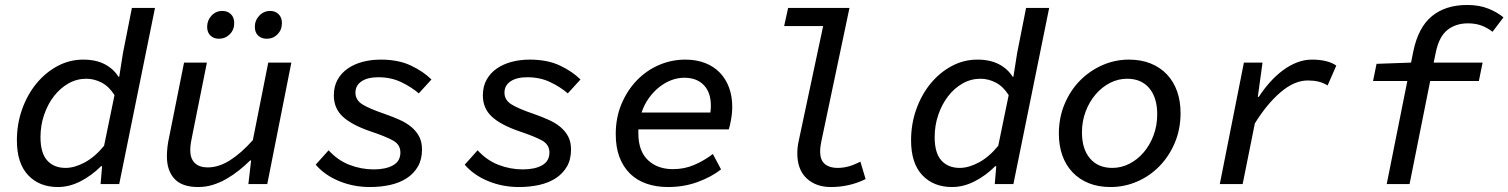

<svg xmlns="http://www.w3.org/2000/svg" viewBox="-20 -741 6073 773"><path d="M213 12Q138 12 93 -36Q48 -84 48 -176Q48 -242 69 -301Q90 -360 126.5 -404.5Q163 -449 211.5 -475Q260 -501 315 -501Q366 -501 401.5 -482.5Q437 -464 457 -432H460L475 -527L511 -709H604L460 0H385L391 -72H387Q349 -34 304 -11Q259 12 213 12ZM244 -65Q280 -65 321 -87Q362 -109 399 -154L441 -358Q419 -393 389 -408.5Q359 -424 328 -424Q289 -424 255.5 -405Q222 -386 197 -353.5Q172 -321 157.5 -278.5Q143 -236 143 -189Q143 -125 170 -95Q197 -65 244 -65Z M778 12Q713 12 682.5 -21Q652 -54 652 -111Q652 -150 661 -189L721 -489H813L755 -200Q751 -182 748.5 -166.5Q746 -151 746 -136Q746 -103 764 -85Q782 -67 816 -67Q861 -67 906.5 -96Q952 -125 998 -177L1060 -489H1153L1056 0H980L991 -95H987Q966 -74 942 -55Q918 -36 892 -21Q866 -6 837.5 3Q809 12 778 12ZM861 -585Q841 -585 827.5 -597.5Q814 -610 814 -633Q814 -659 831.5 -678Q849 -697 875 -697Q896 -697 909.5 -684Q923 -671 923 -648Q923 -621 905 -603Q887 -585 861 -585ZM1054 -585Q1033 -585 1019.5 -597.5Q1006 -610 1006 -633Q1006 -659 1024 -678Q1042 -697 1068 -697Q1088 -697 1101.5 -684Q1115 -671 1115 -648Q1115 -621 1097.5 -603Q1080 -585 1054 -585Z M1469 12Q1403 12 1345 -12Q1287 -36 1251 -78L1303 -136Q1339 -96 1386.5 -77.5Q1434 -59 1485 -59Q1533 -59 1562.5 -75.5Q1592 -92 1592 -127Q1592 -159 1562 -175.5Q1532 -192 1472 -212Q1396 -238 1360 -271.5Q1324 -305 1324 -357Q1324 -393 1339 -420Q1354 -447 1380 -465Q1406 -483 1440 -492Q1474 -501 1513 -501Q1584 -501 1634.5 -477Q1685 -453 1717 -421L1666 -365Q1636 -391 1595 -410.5Q1554 -430 1503 -430Q1460 -430 1435.5 -413.5Q1411 -397 1411 -368Q1411 -338 1439.5 -320.5Q1468 -303 1527 -283Q1561 -271 1589 -258.5Q1617 -246 1637 -229Q1657 -212 1668 -190.5Q1679 -169 1679 -139Q1679 -99 1662.5 -70.5Q1646 -42 1617.5 -23.5Q1589 -5 1551 3.5Q1513 12 1469 12Z M2069 12Q2003 12 1945 -12Q1887 -36 1851 -78L1903 -136Q1939 -96 1986.5 -77.5Q2034 -59 2085 -59Q2133 -59 2162.5 -75.5Q2192 -92 2192 -127Q2192 -159 2162 -175.5Q2132 -192 2072 -212Q1996 -238 1960 -271.5Q1924 -305 1924 -357Q1924 -393 1939 -420Q1954 -447 1980 -465Q2006 -483 2040 -492Q2074 -501 2113 -501Q2184 -501 2234.5 -477Q2285 -453 2317 -421L2266 -365Q2236 -391 2195 -410.5Q2154 -430 2103 -430Q2060 -430 2035.5 -413.5Q2011 -397 2011 -368Q2011 -338 2039.5 -320.5Q2068 -303 2127 -283Q2161 -271 2189 -258.5Q2217 -246 2237 -229Q2257 -212 2268 -190.5Q2279 -169 2279 -139Q2279 -99 2262.5 -70.5Q2246 -42 2217.5 -23.5Q2189 -5 2151 3.5Q2113 12 2069 12Z M2669 12Q2622 12 2583 -1.5Q2544 -15 2516.5 -42Q2489 -69 2474 -108.5Q2459 -148 2459 -201Q2459 -267 2482 -322Q2505 -377 2543.5 -417Q2582 -457 2632.5 -479Q2683 -501 2739 -501Q2784 -501 2819.5 -487Q2855 -473 2879 -447.5Q2903 -422 2915.5 -387.5Q2928 -353 2928 -312Q2928 -285 2923 -258Q2918 -231 2914 -220H2550V-205Q2550 -133 2588.5 -96.5Q2627 -60 2689 -60Q2736 -60 2776 -77.5Q2816 -95 2850 -121L2883 -59Q2845 -29 2789.5 -8.5Q2734 12 2669 12ZM2735 -428Q2709 -428 2683.5 -418.5Q2658 -409 2635 -391Q2612 -373 2593 -347Q2574 -321 2563 -288H2840Q2841 -295 2841.5 -301.5Q2842 -308 2842 -315Q2842 -369 2813.5 -398.5Q2785 -428 2735 -428Z M3325 12Q3265 12 3227.5 -23Q3190 -58 3190 -124Q3190 -151 3197 -180L3294 -636H3137L3153 -709H3400L3287 -173Q3282 -151 3282 -131Q3282 -96 3301 -80.5Q3320 -65 3351 -65Q3375 -65 3396.5 -71Q3418 -77 3444 -90L3465 -20Q3400 12 3325 12Z M3813 12Q3738 12 3693 -36Q3648 -84 3648 -176Q3648 -242 3669 -301Q3690 -360 3726.5 -404.5Q3763 -449 3811.5 -475Q3860 -501 3915 -501Q3966 -501 4001.5 -482.5Q4037 -464 4057 -432H4060L4075 -527L4111 -709H4204L4060 0H3985L3991 -72H3987Q3949 -34 3904 -11Q3859 12 3813 12ZM3844 -65Q3880 -65 3921 -87Q3962 -109 3999 -154L4041 -358Q4019 -393 3989 -408.5Q3959 -424 3928 -424Q3889 -424 3855.5 -405Q3822 -386 3797 -353.5Q3772 -321 3757.5 -278.5Q3743 -236 3743 -189Q3743 -125 3770 -95Q3797 -65 3844 -65Z M4451 12Q4402 12 4363.5 -3.5Q4325 -19 4298 -47.5Q4271 -76 4257 -115.5Q4243 -155 4243 -203Q4243 -267 4266 -322Q4289 -377 4328 -416.5Q4367 -456 4418 -478.5Q4469 -501 4525 -501Q4574 -501 4612.5 -485.5Q4651 -470 4678 -441.5Q4705 -413 4719 -373.5Q4733 -334 4733 -286Q4733 -221 4710 -166.5Q4687 -112 4648 -72Q4609 -32 4558 -10Q4507 12 4451 12ZM4458 -65Q4494 -65 4526.5 -81.5Q4559 -98 4584 -127Q4609 -156 4624 -195.5Q4639 -235 4639 -281Q4639 -348 4607 -386Q4575 -424 4518 -424Q4482 -424 4449.5 -407.5Q4417 -391 4391.5 -361.5Q4366 -332 4351 -292.5Q4336 -253 4336 -208Q4336 -141 4368.5 -103Q4401 -65 4458 -65Z M4891 0 4988 -489H5063L5044 -351H5048Q5068 -382 5092.5 -409.5Q5117 -437 5144.5 -457.5Q5172 -478 5201.5 -489.5Q5231 -501 5262 -501Q5325 -501 5360 -477L5325 -397Q5307 -408 5288 -412.5Q5269 -417 5245 -417Q5191 -417 5135.5 -369.5Q5080 -322 5032 -244L4983 0Z M5563 0 5646 -415H5508L5522 -484L5661 -489L5670 -534Q5690 -631 5745 -676Q5800 -721 5887 -721Q5935 -721 5971.5 -706.5Q6008 -692 6033 -671L5989 -613Q5967 -630 5943.5 -638.5Q5920 -647 5890 -647Q5841 -647 5807.5 -620.5Q5774 -594 5761 -532L5752 -489H5949L5934 -415H5738L5655 0Z"/></svg>

Font: Source Code Pro Medium
Style: Italic
Weight: 500
Italic angle: -11°
Monospace: yes
Designer: Paul D. Hunt, Teo Tuominen
Foundry: Adobe Systems Incorporated
Version: Version 1.050;PS 1.000;hotconv 16.6.51;makeotf.lib2.5.65220